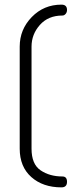

<svg xmlns="http://www.w3.org/2000/svg" viewBox="-20 -788 329 828"><path d="M245 20Q165 20 115 -24.5Q65 -69 65 -147V-587Q65 -661 117 -714.5Q169 -768 245 -768Q269 -768 269 -745Q269 -735 263 -728Q257 -721 249 -721Q188 -721 152 -680.5Q116 -640 116 -587V-147Q116 -80 155 -53.5Q194 -27 249 -27Q269 -27 269 -4Q269 20 245 20Z"/></svg>

Font: Dosis
Style: Light
Weight: 300
Designer: Edgar Tolentino, Pablo Impallari, Igino Marini
Foundry: Edgar Tolentino, Pablo Impallari, Igino Marini
Version: Version 1.007